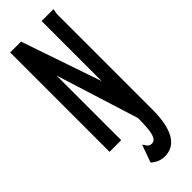

<svg xmlns="http://www.w3.org/2000/svg" viewBox="-269 -643 851 851"><g transform="rotate(-45 156.5 -217.5)"><path d="M221 -623V-246L92 -623H24V0H97V-405L219 -17C219 74 209 107 183 107C156 107 160 86 148 81L119 162C140 181 162 188 183 188C244 188 291 142 291 0V-592C291 -607 295 -612 295 -623Z"/></g></svg>

Font: Inconsolata ExtraCondensed
Style: Bold
Weight: 700
Width: 2
Monospace: yes
Designer: Raph Levien, Cyreal, Brenton Simpson
Foundry: Raph Levien, Cyreal, Google
Version: Version 3.100